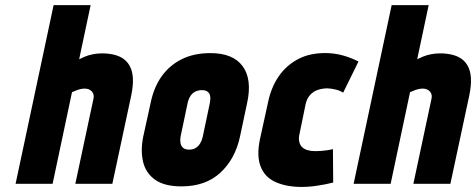

<svg xmlns="http://www.w3.org/2000/svg" viewBox="-20 -720 1865 752"><path d="M290 -488 335 -700H190L41 0H186L262 -359Q273 -364 281.5 -367Q290 -370 297.5 -371.5Q305 -373 312 -373Q321 -373 328 -370Q335 -367 340 -361.5Q345 -356 346.5 -348.5Q348 -341 346 -333L275 0H420L494 -346Q502 -385 500.5 -413Q499 -441 489 -460Q479 -479 463 -490Q447 -501 425.5 -506Q404 -511 379 -511Q362 -511 344 -507.5Q326 -504 312 -498Q298 -492 290 -488Z M920 -185 948 -317Q968 -409 930.5 -460.5Q893 -512 804 -512Q741 -512 693.5 -489Q646 -466 614.5 -423Q583 -380 570 -317L541 -185Q530 -130 540.5 -86Q551 -42 587.5 -16Q624 10 691 10Q785 10 843 -43.5Q901 -97 920 -185ZM802 -317 774 -184Q771 -170 764 -158.5Q757 -147 746.5 -140.5Q736 -134 721 -134Q705 -134 697 -141Q689 -148 687 -159.5Q685 -171 687 -184L715 -317Q719 -334 726.5 -345Q734 -356 745.5 -361.5Q757 -367 771 -367Q785 -367 793 -361Q801 -355 803 -344Q805 -333 802 -317Z M1324 -357 1384 -479Q1357 -493 1326 -502Q1295 -511 1263 -512Q1197 -514 1149.5 -489.5Q1102 -465 1072 -421.5Q1042 -378 1030 -320L998 -174Q985 -111 1000 -70Q1015 -29 1054 -9.5Q1093 10 1150 12Q1184 13 1218.5 8Q1253 3 1285 -5L1284 -136Q1284 -136 1278 -134.5Q1272 -133 1261.5 -131.5Q1251 -130 1239 -129Q1227 -128 1215 -128Q1198 -128 1184.5 -132Q1171 -136 1163 -144Q1155 -152 1152 -165Q1149 -178 1153 -195L1177 -312Q1182 -334 1194.5 -348Q1207 -362 1225 -368Q1243 -374 1263 -374Q1280 -373 1296 -369Q1312 -365 1324 -357Z M1614 -488 1659 -700H1514L1365 0H1510L1586 -359Q1597 -364 1605.5 -367Q1614 -370 1621.5 -371.5Q1629 -373 1636 -373Q1645 -373 1652 -370Q1659 -367 1664 -361.5Q1669 -356 1670.5 -348.5Q1672 -341 1670 -333L1599 0H1744L1818 -346Q1826 -385 1824.5 -413Q1823 -441 1813 -460Q1803 -479 1787 -490Q1771 -501 1749.5 -506Q1728 -511 1703 -511Q1686 -511 1668 -507.5Q1650 -504 1636 -498Q1622 -492 1614 -488Z"/></svg>

Font: Advent Pro ExtraBold
Style: Italic
Weight: 800
Italic angle: -12°
Version: Version 3.000